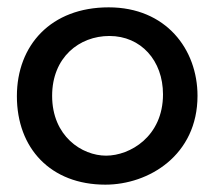

<svg xmlns="http://www.w3.org/2000/svg" viewBox="-20 -492 584 523"><path d="M518 -231C518 -358 432 -472 276 -472C119 -472 26 -369 26 -230C26 -88 118 11 267 11C385 11 518 -69 518 -231ZM278 -394C364 -394 424 -327 424 -235C424 -120 334 -68 269 -68C203 -68 122 -121 122 -231C122 -336 196 -394 278 -394Z"/></svg>

Font: Life Savers
Style: ExtraBold
Weight: 800
Designer: Pablo Impallari, Rodrigo Fuenzalida, Brenda Gallo
Foundry: Pablo Impallari, Rodrigo Fuenzalida, Brenda Gallo
Version: Version 3.000